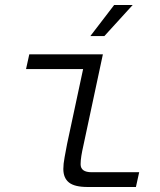

<svg xmlns="http://www.w3.org/2000/svg" viewBox="-20 -747 640 767"><path d="M330 0Q278 0 255.5 -18Q233 -36 233 -72Q233 -92 238 -118.5Q243 -145 248 -172L312 -471H84L97 -530H391L313 -165Q308 -143 305 -124.5Q302 -106 302 -91Q302 -59 346 -59H536L523 0ZM341 -603 436 -727H510L397 -603Z"/></svg>

Font: Geist Mono Light
Style: Italic
Weight: 300
Italic angle: -12°
Monospace: yes
Designer: Basement.studio, Andrés Briganti, Mateo Zaragoza
Foundry: Basement.studio, Vercel, Andrés Briganti, Guido Ferreyra, Mateo Zaragoza
Version: Version 1.500; ttfautohint (v1.8.4.7-5d5b)